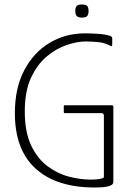

<svg xmlns="http://www.w3.org/2000/svg" viewBox="-20 -826 591 852"><path d="M483 -19Q483 -8 470 -2.5Q457 3 438 4.5Q419 6 400 6Q231 6 138.5 -77.5Q46 -161 46 -324Q46 -435 87.5 -514Q129 -593 199.5 -635.5Q270 -678 358 -678Q382 -678 414 -676Q446 -674 468 -667Q474 -665 476 -662Q478 -659 478 -656V-629Q478 -624 476.5 -622Q475 -620 471 -622Q446 -636 417.5 -639Q389 -642 360 -642Q323 -642 276.5 -626.5Q230 -611 187.5 -575.5Q145 -540 117.5 -480.5Q90 -421 90 -332Q90 -239 118.5 -180Q147 -121 191.5 -88Q236 -55 286.5 -42Q337 -29 383 -29Q430 -29 441 -39V-312Q441 -319 438 -321.5Q435 -324 430 -324H267Q265 -324 264 -325.5Q263 -327 263 -328V-355Q263 -356 264 -357.5Q265 -359 267 -359H473Q480 -359 481.5 -357Q483 -355 483 -349ZM373 -777Q373 -763 367.5 -755.5Q362 -748 343 -748Q326 -748 320 -755.5Q314 -763 314 -777Q314 -792 320 -799Q326 -806 343 -806Q362 -806 367.5 -799Q373 -792 373 -777Z"/></svg>

Font: Glory Thin ExtraLight
Style: Regular
Weight: 250
Version: Version 1.011